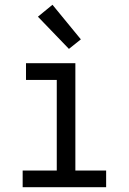

<svg xmlns="http://www.w3.org/2000/svg" viewBox="-20 -785 540 805"><path d="M75 0V-70H218V-450H89V-520H296V-70H425V0ZM269 -580 139 -715 200 -765 319 -620Z"/></svg>

Font: Iosevka Algr
Style: Regular
Weight: 400
Monospace: yes
Designer: Belleve Invis
Foundry: Belleve Invis
Version: Version 26.0.2; ttfautohint (v1.8.3)